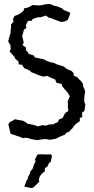

<svg xmlns="http://www.w3.org/2000/svg" viewBox="-20 -695 471 963"><path d="M237 5 231 6 215 3H197L165 8L145 4L131 2L125 -2L105 -4L95 -2L76 -10L60 -15L33 -24L28 -45L22 -71L28 -82L50 -93L53 -97L86 -91L94 -90L112 -80L118 -74L133 -72L157 -66L170 -61L192 -67L212 -65L222 -70L249 -72L258 -78L270 -82L275 -95L297 -105V-110L307 -128L323 -139L320 -159L321 -174L319 -184L330 -212L319 -231L310 -241L303 -249L292 -263L289 -274L263 -280L257 -296L240 -303L217 -314L196 -311L171 -319L153 -327L137 -333L129 -341L115 -348L101 -353L91 -370L74 -372L73 -386L56 -401L54 -408L41 -423L28 -437L34 -449L32 -469L21 -487L29 -517L32 -525L34 -548L36 -562L35 -571L49 -589L44 -597L53 -615L70 -621L86 -631L98 -640L101 -653L119 -657L134 -664L143 -670L168 -668H182L207 -673L221 -675H231L252 -666L260 -665L277 -659L293 -652L299 -645L333 -631L329 -618L320 -595L303 -587L299 -586L286 -585L248 -599L234 -605H227L210 -617L182 -608H168L144 -600L139 -591L120 -590L110 -569L112 -555L100 -546L95 -526L91 -516L99 -481L93 -469L110 -457V-444L122 -430L123 -425L149 -417L155 -407L164 -405L179 -402L201 -397L217 -388L237 -382L248 -380L271 -370L301 -361L311 -352L315 -349L339 -339L350 -327L349 -316L367 -308L374 -300L387 -288L396 -274L398 -259L405 -244L407 -231L404 -219L402 -187L408 -171L405 -150L404 -140L391 -129L393 -108L380 -103L381 -88L360 -73L352 -64L342 -50L336 -45L328 -35L311 -28L306 -20L284 -11L277 -8L260 1ZM147 246 136 248 102 241 106 230 110 220 114 209 118 205 123 187 131 175 132 165 144 151 148 138 150 131 158 116 156 103 162 92 169 79H200L215 80L235 79L241 86L240 92L237 104L235 116L226 123L217 141L205 148V164L191 175L180 189L174 208L178 215Z"/></svg>

Font: Winky Rough Light
Style: Regular
Weight: 300
Designer: Simon Atzbach
Foundry: typofactur
Version: Version 1.206; ttfautohint (v1.8.4.7-5d5b)